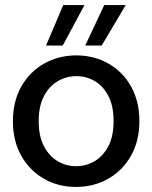

<svg xmlns="http://www.w3.org/2000/svg" viewBox="-20 -727 602 759"><path d="M280 12Q210 12 153.5 -20.5Q97 -53 64 -111.5Q31 -170 31 -248Q31 -326 64 -384.5Q97 -443 154 -475.5Q211 -508 282 -508Q352 -508 409 -475.5Q466 -443 498.5 -384.5Q531 -326 531 -248Q531 -170 498 -111.5Q465 -53 408 -20.5Q351 12 280 12ZM280 -70Q320 -70 353.5 -89.5Q387 -109 408 -148.5Q429 -188 429 -248Q429 -308 408.5 -347.5Q388 -387 354.5 -406.5Q321 -426 282 -426Q243 -426 209 -406.5Q175 -387 154 -347.5Q133 -308 133 -248Q133 -188 154 -148.5Q175 -109 208.5 -89.5Q242 -70 280 -70ZM317 -547 392 -707H477L382 -547ZM162 -547 230 -707H314L228 -547Z"/></svg>

Font: DM Sans 36pt Medium
Style: Regular
Weight: 500
Designer: Colophon Foundry, Jonny Pinhorn
Foundry: Colophon Foundry
Version: Version 4.004;gftools[0.9.30]